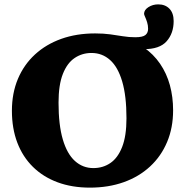

<svg xmlns="http://www.w3.org/2000/svg" viewBox="-20 -844 852 879"><path d="M407.5 -74.5Q451.5 -74.5 485.5 -97.8Q519.5 -121 539.2 -171.2Q559 -221.5 559 -302.5Q559 -404.5 539.5 -470.8Q520 -537 484 -569.2Q448 -601.5 399 -601.5Q356 -601.5 321.8 -578.5Q287.5 -555.5 267.8 -505.5Q248 -455.5 248 -374Q248 -272 267.5 -205.8Q287 -139.5 323 -107Q359 -74.5 407.5 -74.5ZM415.5 -691Q453.5 -691 484.5 -686.8Q515.5 -682.5 543 -678Q570.5 -673.5 599 -673.5Q633 -673.5 645.5 -683.5Q658 -693.5 658 -712Q658 -728 653.5 -742.2Q649 -756.5 644.2 -766.8Q639.5 -777 639.5 -781Q640 -799 659.8 -811.5Q679.5 -824 704.5 -824Q736.5 -824 755.8 -804Q775 -784 775 -747.5Q775 -691.5 742.8 -655Q710.5 -618.5 638 -619V-627Q682.5 -596.5 712.8 -552.2Q743 -508 757.8 -454Q772.5 -400 772.5 -339Q772.5 -259 745 -193.8Q717.5 -128.5 667 -81.8Q616.5 -35 546.5 -10Q476.5 15 391.5 15Q309.5 15 243.5 -9.5Q177.5 -34 130.8 -80Q84 -126 59.2 -191Q34.5 -256 34.5 -337Q34.5 -417.5 62 -482.8Q89.5 -548 140 -594.5Q190.5 -641 260.2 -666Q330 -691 415.5 -691Z"/></svg>

Font: Newsreader 16pt 16pt ExtraBold
Style: Regular
Weight: 800
Version: Version 1.003